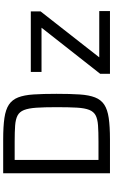

<svg xmlns="http://www.w3.org/2000/svg" viewBox="234 -962 728 1237"><g transform="rotate(-90 598.5 -344.0)"><path d="M100 0V-688H318Q402 -688 456.5 -680Q511 -672 542.5 -651Q574 -630 589 -591.5Q604 -553 608 -492.5Q612 -432 612 -344Q612 -256 608 -195.5Q604 -135 589 -96.5Q574 -58 542.5 -37Q511 -16 456.5 -8Q402 0 318 0ZM186 -74H304Q368 -74 409 -77Q450 -80 473.5 -92.5Q497 -105 508.5 -133.5Q520 -162 523 -213Q526 -264 526 -344Q526 -424 522.5 -474.5Q519 -525 507.5 -554Q496 -583 472 -595.5Q448 -608 407.5 -611Q367 -614 304 -614H186ZM741 0V-63L1038 -441H753V-510H1143V-447L847 -69H1145V0Z"/></g></svg>

Font: Saira
Style: Regular
Weight: 400
Designer: Hector Gatti with collaboration of the Omnibus-Type team
Foundry: Omnibus-Type
Version: Version 1.100; ttfautohint (v1.8.3)